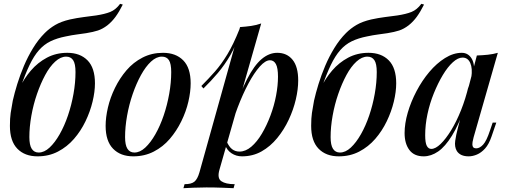

<svg xmlns="http://www.w3.org/2000/svg" viewBox="-20 -806 2671 1007"><path d="M32 -146Q32 -186 36 -213.5Q40 -241 47 -278Q56 -318 70.5 -365Q85 -412 105.5 -460.5Q126 -509 153.5 -554Q181 -599 215 -633Q239 -657 269.5 -675Q300 -693 347 -704Q384 -712 419 -716.5Q454 -721 484 -725Q530 -732 558.5 -743.5Q587 -755 610 -786L624 -782Q605 -744 586 -718Q567 -692 543 -673Q518 -654 493.5 -646Q469 -638 432 -632Q406 -628 382 -625Q358 -622 325 -615Q279 -606 245 -589.5Q211 -573 184.5 -543Q158 -513 135 -465Q112 -417 87 -345ZM327 -509Q298 -509 269.5 -483Q241 -457 217 -412.5Q193 -368 174 -313Q155 -258 144.5 -199Q134 -140 134 -87Q134 -45 146.5 -25.5Q159 -6 183 -6Q212 -6 240 -32Q268 -58 293 -102Q318 -146 336.5 -200.5Q355 -255 365.5 -314Q376 -373 376 -428Q376 -472 363.5 -490.5Q351 -509 327 -509ZM32 -146Q32 -189 44.5 -240.5Q57 -292 81.5 -343Q106 -394 142 -436Q178 -478 226 -503.5Q274 -529 333 -529Q400 -529 439 -489.5Q478 -450 478 -369Q478 -325 465.5 -273Q453 -221 428.5 -170Q404 -119 368 -77.5Q332 -36 284 -11Q236 14 177 14Q110 14 71 -26Q32 -66 32 -146Z M829 -509Q800 -509 772 -483Q744 -457 719.5 -412.5Q695 -368 676 -313Q657 -258 646.5 -199Q636 -140 636 -87Q636 -45 648.5 -25.5Q661 -6 685 -6Q714 -6 742 -32Q770 -58 795 -102Q820 -146 838.5 -200.5Q857 -255 867.5 -314Q878 -373 878 -428Q878 -472 866 -490.5Q854 -509 829 -509ZM534 -146Q534 -190 546 -242Q558 -294 583 -345Q608 -396 643.5 -437.5Q679 -479 727.5 -504Q776 -529 835 -529Q902 -529 941 -489.5Q980 -450 980 -369Q980 -325 968 -273Q956 -221 931 -170Q906 -119 870.5 -77.5Q835 -36 786.5 -11Q738 14 679 14Q612 14 573 -26Q534 -66 534 -146Z M1396 -490Q1372 -490 1342.5 -457Q1313 -424 1283 -368Q1253 -312 1226 -241Q1199 -170 1181 -94L1199 -200Q1239 -319 1276 -391Q1313 -463 1352 -496Q1391 -529 1434 -529Q1485 -529 1514.5 -492.5Q1544 -456 1544 -384Q1544 -338 1531.5 -284.5Q1519 -231 1494.5 -178.5Q1470 -126 1434 -82Q1398 -38 1352 -12Q1306 14 1249 14Q1219 14 1194.5 -2Q1170 -18 1160 -47L1168 -66Q1181 -36 1197.5 -23.5Q1214 -11 1236 -11Q1268 -11 1298 -36.5Q1328 -62 1353.5 -105Q1379 -148 1398.5 -200Q1418 -252 1428 -305Q1438 -358 1438 -404Q1438 -450 1427 -470Q1416 -490 1396 -490ZM1239 -664Q1269 -666 1297 -670Q1325 -674 1350 -683L1131 84Q1118 129 1141 144.5Q1164 160 1211 160L1205 181Q1184 180 1145 178.5Q1106 177 1063 177Q1029 177 994 178.5Q959 180 942 181L948 160Q984 160 1000 146.5Q1016 133 1026 98ZM1036 -355Q1074 -393 1107.5 -431Q1141 -469 1172.5 -521Q1204 -573 1236 -653L1239 -637Q1218 -568 1188 -516.5Q1158 -465 1122.5 -423Q1087 -381 1047 -342Z M1612 -146Q1612 -186 1616 -213.5Q1620 -241 1627 -278Q1636 -318 1650.5 -365Q1665 -412 1685.5 -460.5Q1706 -509 1733.5 -554Q1761 -599 1795 -633Q1819 -657 1849.5 -675Q1880 -693 1927 -704Q1964 -712 1999 -716.5Q2034 -721 2064 -725Q2110 -732 2138.5 -743.5Q2167 -755 2190 -786L2204 -782Q2185 -744 2166 -718Q2147 -692 2123 -673Q2098 -654 2073.5 -646Q2049 -638 2012 -632Q1986 -628 1962 -625Q1938 -622 1905 -615Q1859 -606 1825 -589.5Q1791 -573 1764.5 -543Q1738 -513 1715 -465Q1692 -417 1667 -345ZM1907 -509Q1878 -509 1849.5 -483Q1821 -457 1797 -412.5Q1773 -368 1754 -313Q1735 -258 1724.5 -199Q1714 -140 1714 -87Q1714 -45 1726.5 -25.5Q1739 -6 1763 -6Q1792 -6 1820 -32Q1848 -58 1873 -102Q1898 -146 1916.5 -200.5Q1935 -255 1945.5 -314Q1956 -373 1956 -428Q1956 -472 1943.5 -490.5Q1931 -509 1907 -509ZM1612 -146Q1612 -189 1624.5 -240.5Q1637 -292 1661.5 -343Q1686 -394 1722 -436Q1758 -478 1806 -503.5Q1854 -529 1913 -529Q1980 -529 2019 -489.5Q2058 -450 2058 -369Q2058 -325 2045.5 -273Q2033 -221 2008.5 -170Q1984 -119 1948 -77.5Q1912 -36 1864 -11Q1816 14 1757 14Q1690 14 1651 -26Q1612 -66 1612 -146Z M2242 -25Q2264 -25 2291 -51Q2318 -77 2346 -122.5Q2374 -168 2398 -228Q2422 -288 2438 -356L2420 -247Q2386 -152 2350.5 -94.5Q2315 -37 2278 -11.5Q2241 14 2202 14Q2152 14 2127 -19.5Q2102 -53 2102 -108Q2102 -158 2118.5 -215Q2135 -272 2164.5 -328Q2194 -384 2232 -429Q2270 -474 2314 -501.5Q2358 -529 2402 -529Q2436 -529 2454.5 -497.5Q2473 -466 2463 -406L2452 -400Q2459 -447 2446.5 -475.5Q2434 -504 2406 -504Q2382 -504 2355 -479.5Q2328 -455 2302.5 -412.5Q2277 -370 2255.5 -317Q2234 -264 2222 -207.5Q2210 -151 2210 -97Q2210 -57 2218.5 -41Q2227 -25 2242 -25ZM2481 -515Q2511 -516 2539 -519Q2567 -522 2591 -529L2464 -86Q2461 -75 2458.5 -61.5Q2456 -48 2459.5 -38Q2463 -28 2478 -28Q2496 -28 2514 -47.5Q2532 -67 2550 -122L2564 -163H2583L2558 -90Q2544 -49 2524 -27Q2504 -5 2481.5 4.5Q2459 14 2438 14Q2394 14 2376 -14Q2363 -36 2367.5 -67.5Q2372 -99 2381 -133Z"/></svg>

Font: Playfair Display Medium
Style: Italic
Weight: 500
Italic angle: -14°
Designer: Claus Eggers Sørensen
Foundry: Claus Eggers Sørensen
Version: Version 1.203